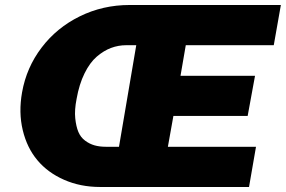

<svg xmlns="http://www.w3.org/2000/svg" viewBox="-20 -745 1139 765"><path d="M1070.8 -564.9H720.2L699.2 -442.9H996.1L966.8 -283.2H670.9L648.9 -160.2H1000L972.2 0H378.9Q300.3 0 235.4 -28.6Q170.4 -57.1 128.9 -106.7Q87.4 -156.2 70.6 -226.6Q53.7 -296.9 67.9 -377Q85.4 -476.1 145.8 -555.4Q206.1 -634.8 297.9 -679.9Q389.6 -725.1 496.1 -725.1H1099.1ZM285.2 -351.1Q276.4 -306.6 279.8 -273.9Q283.2 -241.2 292.2 -219.5Q301.3 -197.8 319.1 -184.6Q336.9 -171.4 356.9 -165.8Q377 -160.2 401.9 -160.2H454.1L522.9 -564.9H482.9Q451.7 -564.9 422.4 -554Q393.1 -543 365.5 -519.3Q337.9 -495.6 316.7 -452.4Q295.4 -409.2 285.2 -351.1Z"/></svg>

Font: Stilu Bold
Style: Italic
Weight: 700
Italic angle: -10°
Designer: Genilson Lima Santos
Foundry: Genilson Lima Santos
Version: Version 1.200;PS 001.200;hotconv 1.0.88;makeotf.lib2.5.64775